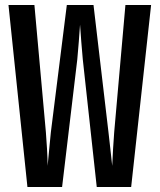

<svg xmlns="http://www.w3.org/2000/svg" viewBox="-20 -750 640 770"><path d="M90 0 14 -730H118L164 -220Q166 -194 168.5 -153.5Q171 -113 171 -85Q174 -113 177.5 -153.5Q181 -194 184 -220L248 -730H355L415 -220Q418 -194 422.5 -153.5Q427 -113 430 -85Q431 -113 433.5 -153.5Q436 -194 438 -220L483 -730H586L506 0H368L312 -512Q309 -541 306 -582.5Q303 -624 301 -651Q299 -624 296 -582.5Q293 -541 290 -512L229 0Z"/></svg>

Font: JetBrains Mono NL
Style: Bold
Weight: 700
Monospace: yes
Designer: Philipp Nurullin, Konstantin Bulenkov
Foundry: JetBrains
Version: Version 2.305; ttfautohint (v1.8.4.7-5d5b)